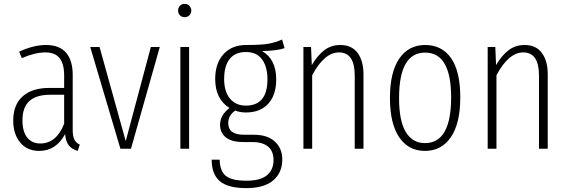

<svg xmlns="http://www.w3.org/2000/svg" viewBox="-20 -763 2913 985"><path d="M353 -96.2Q353 -63.5 361.8 -46.6Q370.6 -29.8 389.2 -21L378.9 11.2Q348.1 2.4 332.5 -17.8Q316.9 -38.1 314 -75.2Q267.6 11.2 181.2 11.2Q119.6 11.2 83.7 -31.7Q47.9 -74.7 47.9 -145Q47.9 -225.6 96.4 -268.8Q145 -312 233.9 -312H309.1V-376Q309.1 -435.1 285.9 -464.6Q262.7 -494.1 212.9 -494.1Q159.7 -494.1 91.8 -464.8L78.1 -498Q152.8 -532.2 215.8 -532.2Q285.2 -532.2 319.1 -492.4Q353 -452.6 353 -378.9ZM187 -26.9Q269 -26.9 309.1 -127.9V-276.9H237.8Q165.5 -276.9 130.4 -244.4Q95.2 -211.9 95.2 -146Q95.2 -87.9 119.6 -57.4Q144 -26.9 187 -26.9Z M799.8 -522 651.9 0H597.7L442.9 -522H490.7L625 -39.1L753.9 -522Z M961.4 -709Q961.4 -694.3 951.7 -684.6Q941.9 -674.8 927.2 -674.8Q912.6 -674.8 903.1 -684.6Q893.6 -694.3 893.6 -709Q893.6 -723.1 903.1 -733.2Q912.6 -743.2 927.2 -743.2Q941.9 -743.2 951.7 -732.9Q961.4 -722.7 961.4 -709ZM950.2 -522V0H905.3V-522Z M1427.2 -560.1 1439.9 -516.1Q1402.3 -502.4 1324.2 -501Q1397 -460 1397 -355Q1397 -275.4 1356 -230.7Q1314.9 -186 1242.2 -186Q1210 -186 1187 -195.8Q1150.9 -170.9 1150.9 -131.8Q1150.9 -71.8 1230 -71.8H1282.2Q1351.6 -71.8 1389.9 -36.9Q1428.2 -2 1428.2 55.2Q1428.2 122.6 1381.6 162.4Q1335 202.1 1244.1 202.1Q1149.9 202.1 1107.9 166.5Q1065.9 130.9 1065.9 56.2H1106.9Q1107.9 113.8 1138.2 138.9Q1168.5 164.1 1244.1 164.1Q1315.9 164.1 1349.6 136Q1383.3 107.9 1383.3 58.1Q1383.3 13.2 1355.7 -10.5Q1328.1 -34.2 1274.9 -34.2H1229Q1168 -34.2 1138.4 -58.3Q1108.9 -82.5 1108.9 -123Q1108.9 -171.9 1157.2 -209Q1084 -254.9 1084 -357.9Q1084 -438.5 1127 -485.4Q1169.9 -532.2 1243.2 -532.2Q1321.3 -532.2 1356.7 -538.6Q1392.1 -544.9 1427.2 -560.1ZM1242.2 -496.1Q1186 -496.1 1158 -460.2Q1129.9 -424.3 1129.9 -357.9Q1129.9 -292.5 1160.2 -256.8Q1190.4 -221.2 1241.2 -221.2Q1352.1 -221.2 1352.1 -356Q1352.1 -420.9 1324.2 -458.5Q1296.4 -496.1 1242.2 -496.1Z M1726.6 -532.2Q1783.7 -532.2 1814.2 -491.9Q1844.7 -451.7 1844.7 -381.8V0H1799.8V-376Q1799.8 -494.1 1718.8 -494.1Q1644 -494.1 1581.5 -377V0H1536.6V-522H1575.7L1579.6 -429.2Q1608.9 -479 1644 -505.6Q1679.2 -532.2 1726.6 -532.2Z M2161.1 -532.2Q2247.1 -532.2 2294.2 -464.6Q2341.3 -397 2341.3 -263.2Q2341.3 -130.4 2293.2 -59.6Q2245.1 11.2 2160.2 11.2Q2075.2 11.2 2027.8 -59.1Q1980.5 -129.4 1980.5 -259.8Q1980.5 -392.6 2028.3 -462.4Q2076.2 -532.2 2161.1 -532.2ZM2161.1 -493.2Q2027.3 -493.2 2027.3 -259.8Q2027.3 -142.6 2061.8 -85.7Q2096.2 -28.8 2160.2 -28.8Q2294.4 -28.8 2294.4 -263.2Q2294.4 -493.2 2161.1 -493.2Z M2671.9 -532.2Q2729 -532.2 2759.5 -491.9Q2790 -451.7 2790 -381.8V0H2745.1V-376Q2745.1 -494.1 2664.1 -494.1Q2589.4 -494.1 2526.9 -377V0H2481.9V-522H2521L2524.9 -429.2Q2554.2 -479 2589.4 -505.6Q2624.5 -532.2 2671.9 -532.2Z"/></svg>

Font: Fira Sans Compressed ExtraLight
Style: Regular
Weight: 250
Width: 1
Designer: Carrois Corporate & Edenspiekermann AG
Foundry: Carrois Corporate GbR & Edenspiekermann AG
Version: Version 4.203;PS 004.203;hotconv 1.0.88;makeotf.lib2.5.64775